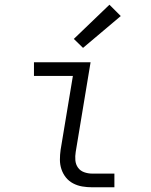

<svg xmlns="http://www.w3.org/2000/svg" viewBox="-20 -794 640 814"><path d="M371 0Q349 0 328.5 -3.5Q308 -7 290 -16.5Q272 -26 259.5 -41.5Q247 -57 240.5 -76.5Q234 -96 234 -117Q234 -138 237 -159L289 -472H124V-530H364L301 -150Q298 -132 299.5 -114.5Q301 -97 310.5 -83.5Q320 -70 336.5 -64Q353 -58 371 -58H465V0ZM332 -591 293 -629 444 -774 492 -726Z"/></svg>

Font: Iosevka Curly Slab LtEx
Style: Italic
Weight: 300
Width: 7
Italic angle: -9°
Monospace: yes
Designer: Belleve Invis
Foundry: Belleve Invis
Version: Version 11.1.0; ttfautohint (v1.8.3)